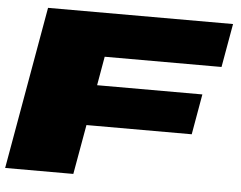

<svg xmlns="http://www.w3.org/2000/svg" viewBox="-71 -735 998 794"><g transform="rotate(5 427.5 -337.5)"><path d="M-22 0 97 -675H865L833 -494H348L327 -374H764L734.5 -206H297.5L261 0Z"/></g></svg>

Font: Anybody UltraExpanded Black
Style: Italic
Weight: 900
Width: 9
Italic angle: -10°
Designer: Tyler Finck
Foundry: Etcetera Type Company
Version: Version 1.010; ttfautohint (v1.8.3) -l 8 -r 50 -G 200 -x 14 